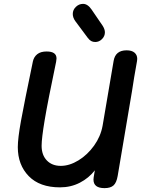

<svg xmlns="http://www.w3.org/2000/svg" viewBox="-20 -969 732 992"><path d="M689 -665Q689 -658 688 -654Q672 -566 662 -498Q660 -486 651 -433L588 -60Q582 -25 566.5 -11Q551 3 520 3Q463 3 463 -41Q463 -49 464 -53L470 -89Q439 -49 392.5 -25Q346 -1 290 -1Q185 -1 128.5 -59Q72 -117 72 -209Q72 -254 88.5 -345Q105 -436 150 -652Q155 -675 172.5 -689Q190 -703 221 -703Q272 -703 272 -667Q272 -662 270 -650Q227 -445 211 -349.5Q195 -254 195 -216Q195 -168 222 -140Q249 -112 294 -112Q339 -112 385.5 -140.5Q432 -169 466 -216.5Q500 -264 510 -319Q536 -470 567 -654Q576 -709 634 -709Q661 -709 675 -697Q689 -685 689 -665ZM433 -774 369 -860Q356 -878 356 -897Q356 -918 372 -933.5Q388 -949 409 -949Q433 -949 453 -920L511 -835Q522 -817 522 -802Q522 -782 507 -767Q492 -752 472 -752Q460 -752 451 -757Q442 -762 433 -774Z"/></svg>

Font: Mali SemiBold
Style: Italic
Weight: 600
Italic angle: -10°
Version: Version 1.000; ttfautohint (v1.6)